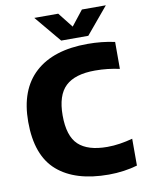

<svg xmlns="http://www.w3.org/2000/svg" viewBox="-102 -1021 837 1102"><g transform="rotate(-10 317.0 -470.0)"><path d="M442 10Q247 10 142.5 -81Q38 -172 38 -368Q38 -555.5 144.8 -652.8Q251.5 -750 450 -750Q535 -750 609 -733.5V-576.5Q575 -584 539.8 -588Q504.5 -592 466.5 -592Q349.5 -592 294.2 -539.8Q239 -487.5 239 -370Q239 -250 293.2 -199Q347.5 -148 461 -148Q498 -148 535 -153.8Q572 -159.5 609 -169.5V-13Q574 -2.5 530 3.8Q486 10 442 10ZM305.5 -795 176 -950H315.5L384.5 -862.5L453.5 -950H593L463.5 -795Z"/></g></svg>

Font: Encode Sans XBd
Style: Regular
Weight: 800
Designer: Multiple Designers
Foundry: Impallari Type
Version: Version 3.002; ttfautohint (v1.8.3) -l 8 -r 50 -G 200 -x 14 